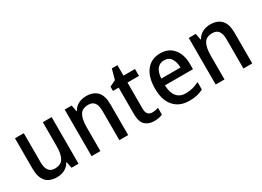

<svg xmlns="http://www.w3.org/2000/svg" viewBox="-22 -1338 2621 1923"><g transform="rotate(-30 1288.5 -376.0)"><path d="M496 -590V-51H415L401 -122H395Q372 -81 332 -61Q292 -41 245 -41Q72 -41 72 -238V-590H174V-256Q174 -127 267 -127Q339 -127 366.5 -174.5Q394 -222 394 -314V-590Z M897 -600Q981 -600 1025.5 -553.5Q1070 -507 1070 -407V-51H968V-389Q968 -451 945.5 -482.5Q923 -514 874 -514Q804 -514 776.5 -466.5Q749 -419 749 -324V-51H647V-590H728L741 -518H747Q770 -560 810.5 -580Q851 -600 897 -600Z M1394 -126Q1412 -126 1431 -129.5Q1450 -133 1465 -139V-60Q1448 -51 1422 -46Q1396 -41 1368 -41Q1305 -41 1265 -77Q1225 -113 1225 -205V-510H1159V-559L1230 -594L1262 -711H1327V-590H1460V-510H1327V-208Q1327 -126 1394 -126Z M1755 -600Q1853 -600 1907.5 -533.5Q1962 -467 1962 -358V-298H1638Q1640 -213 1676.5 -168.5Q1713 -124 1781 -124Q1825 -124 1861.5 -134Q1898 -144 1937 -163V-77Q1900 -58 1862 -49.5Q1824 -41 1775 -41Q1662 -41 1598.5 -113.5Q1535 -186 1535 -317Q1535 -453 1594 -526.5Q1653 -600 1755 -600ZM1754 -520Q1704 -520 1674.5 -483.5Q1645 -447 1640 -375H1862Q1861 -438 1835 -479Q1809 -520 1754 -520Z M2332 -600Q2416 -600 2460.5 -553.5Q2505 -507 2505 -407V-51H2403V-389Q2403 -451 2380.5 -482.5Q2358 -514 2309 -514Q2239 -514 2211.5 -466.5Q2184 -419 2184 -324V-51H2082V-590H2163L2176 -518H2182Q2205 -560 2245.5 -580Q2286 -600 2332 -600Z"/></g></svg>

Font: Noto Sans Tamil UI SemiCondensed Medium
Style: Regular
Weight: 500
Width: 4
Designer: Jelle Bosma - Monotype Design Team
Foundry: Monotype Imaging Inc.
Version: Version 2.004; ttfautohint (v1.8.4.7-5d5b)